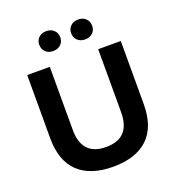

<svg xmlns="http://www.w3.org/2000/svg" viewBox="-155 -994 1030 1126"><g transform="rotate(-20 360.0 -431.0)"><path d="M68 -275V-668H209V-275Q209 -113 360 -113Q511 -113 511 -275V-668H652V-275Q652 -132 576.5 -61Q501 10 360 10Q219 10 143.5 -61Q68 -132 68 -275ZM260 -748Q231 -748 213 -765.5Q195 -783 195 -810Q195 -837 213 -854.5Q231 -872 260 -872Q290 -872 308 -854.5Q326 -837 326 -810Q326 -783 308 -765.5Q290 -748 260 -748ZM460 -748Q430 -748 412 -765.5Q394 -783 394 -810Q394 -837 412 -854.5Q430 -872 460 -872Q489 -872 507 -854.5Q525 -837 525 -810Q525 -783 507 -765.5Q489 -748 460 -748Z"/></g></svg>

Font: Gantari
Style: Bold
Weight: 700
Designer: Anugrah Pasau
Foundry: Lafontype
Version: Version 1.000